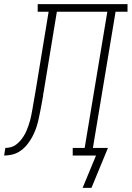

<svg xmlns="http://www.w3.org/2000/svg" viewBox="-76 -755 639 932"><path d="M325 157 390 0H277V-37H335L445 -698H200L136 -309Q135 -304 134 -299Q133 -294 133 -289Q130 -271 126.5 -252.5Q123 -234 119.5 -216Q116 -198 112 -179.5Q108 -161 102.5 -143Q97 -125 89 -107.5Q81 -90 70.5 -73.5Q60 -57 46.5 -42.5Q33 -28 16 -18Q-1 -8 -19.5 -4Q-38 0 -56 0L-50 -37Q-37 -37 -23.5 -40.5Q-10 -44 1.5 -52.5Q13 -61 22.5 -72Q32 -83 39.5 -95Q47 -107 52.5 -120Q58 -133 62.5 -146Q67 -159 70.5 -172Q74 -185 76.5 -198.5Q79 -212 81.5 -225.5Q84 -239 86 -252Q89 -268 91.5 -283.5Q94 -299 97 -315L160 -698H107V-735H543V-698H485L375 -37H448L368 157Z"/></svg>

Font: Iosevka Slab XLtObl
Style: Regular
Weight: 200
Italic angle: -9°
Monospace: yes
Designer: Belleve Invis
Foundry: Belleve Invis
Version: Version 11.1.1; ttfautohint (v1.8.3)